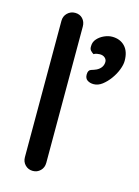

<svg xmlns="http://www.w3.org/2000/svg" viewBox="-113 -804 628 868"><g transform="rotate(15 200.5 -370.0)"><path d="M178 -51Q178 -29 163.5 -14.5Q149 0 128 0Q107 0 92.5 -14.5Q78 -29 78 -51V-689Q78 -711 93 -725.5Q108 -740 129 -740Q151 -740 164.5 -725.5Q178 -711 178 -689ZM401 -588Q401 -570 392 -546.5Q383 -523 367 -501Q351 -479 332 -464.5Q313 -450 292 -450Q275 -450 263 -458Q251 -466 251 -484Q251 -505 264.5 -509Q278 -513 289 -518Q303 -525 310.5 -536Q318 -547 318 -561Q318 -572 309 -580Q300 -588 285 -588Q279 -588 271 -586.5Q263 -585 257 -581Q249 -586 242.5 -593Q236 -600 237 -614Q237 -633 250 -647.5Q263 -662 282 -670.5Q301 -679 319 -679Q356 -679 378.5 -655.5Q401 -632 401 -588Z"/></g></svg>

Font: Quicksand SemiBold
Style: Regular
Weight: 600
Designer: Andrew Paglinawan
Foundry: Andrew Paglinawan
Version: Version 3.004